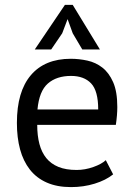

<svg xmlns="http://www.w3.org/2000/svg" viewBox="-20 -752 548 784"><path d="M49 0ZM442 -40Q412 -16 366.5 -2Q321 12 270 12Q213 12 171 -6.5Q129 -25 102 -59.5Q75 -94 62 -142Q49 -190 49 -250Q49 -378 106 -445Q163 -512 269 -512Q303 -512 337 -504.5Q371 -497 398 -476Q425 -455 442 -416.5Q459 -378 459 -315Q459 -282 453 -242H132Q132 -198 141 -164Q150 -130 169 -106.5Q188 -83 218.5 -70.5Q249 -58 293 -58Q327 -58 361 -70Q395 -82 412 -98ZM270 -442Q211 -442 175.5 -411Q140 -380 133 -305H381Q381 -381 352 -411.5Q323 -442 270 -442ZM245 -732H277L388 -550H316L277 -616L256 -674L234 -616L189 -550H122Z"/></svg>

Font: PT Sans
Style: Regular
Weight: 400
Designer: A.Korolkova, O.Umpeleva, V.Yefimov
Foundry: ParaType Ltd
Version: Version 2.003